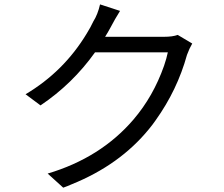

<svg xmlns="http://www.w3.org/2000/svg" viewBox="-20 -827 1040 891"><path d="M804.7 -665 872.1 -625Q858.4 -601.6 847.7 -572.3Q802.7 -409.2 702.1 -268.6Q686.5 -246.1 670.9 -227.5Q535.2 -61.5 312.5 28.3Q293 37.1 273.4 43.9L201.2 -21.5Q447.3 -94.7 599.6 -272.5Q691.4 -379.9 741.2 -521.5Q752.9 -555.7 758.8 -584H420.9Q316.4 -437.5 168 -337.9L98.6 -389.6Q276.4 -495.1 382.8 -671.9Q400.4 -700.2 413.1 -727.5Q433.6 -759.8 444.3 -806.6L537.1 -776.4Q513.7 -739.3 492.2 -698.2Q482.4 -679.7 467.8 -656.2H740.2Q781.2 -656.2 804.7 -665Z"/></svg>

Font: Taipei Sans TC Beta
Style: Regular
Weight: 400
Designer: JT Foundry
Foundry: JT Foundry
Version: Version 1.000